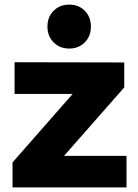

<svg xmlns="http://www.w3.org/2000/svg" viewBox="-20 -810 595 830"><path d="M34.2 0ZM43 -541 517.1 -540V-432.1L256.8 -136.2H526.9V0H34.2V-107.9L293.9 -403.8H43ZM373 -694.8Q373 -653.8 346.7 -627Q320.3 -600.1 279.3 -600.1Q238.3 -600.1 211.7 -627Q185.1 -653.8 185.1 -694.8Q185.1 -736.8 211.7 -763.4Q238.3 -790 279.3 -790Q320.3 -790 346.7 -763.4Q373 -736.8 373 -694.8Z"/></svg>

Font: Argentum Sans
Style: Bold
Weight: 700
Designer: Julieta Ulanovsky (Modified by Cristiano Sobral)
Foundry: Julieta Ulanovsky
Version: Version 1.000; ttfautohint (v1.5.65-e2d9)